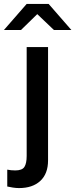

<svg xmlns="http://www.w3.org/2000/svg" viewBox="-71 -744 384 979"><path d="M0 0ZM-34 207V121Q-23 123 -14 124Q-5 125 7 125Q42 125 53.5 107Q65 89 65 51V-504H174V74Q174 142 134.5 178.5Q95 215 26 215Q12 215 -5 212.5Q-22 210 -34 207ZM204 -591 119 -672 36 -591H-51L65 -724H177L293 -591Z"/></svg>

Font: Rosa Sans Medium
Style: Regular
Weight: 500
Designer: Pentagram / MCKL
Foundry: Pentagram / MCKL
Version: Version 1.005;September 16, 2019;FontCreator 11.5.0.2425 64-